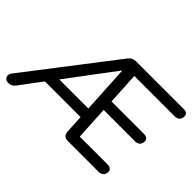

<svg xmlns="http://www.w3.org/2000/svg" viewBox="-157 -996 1294 1294"><g transform="rotate(45 490.0 -349.0)"><path d="M-29 -26Q-29 -41 -19 -54L462 -679Q473 -693 485.5 -699Q498 -705 516 -705H968Q988 -705 998.5 -697Q1009 -689 1009 -674Q1009 -651 996.5 -639Q984 -627 962 -627H577L590 -397H897Q917 -397 928 -389Q939 -381 939 -366Q939 -343 926.5 -331Q914 -319 893 -319H593L606 -78H869Q889 -78 900 -70Q911 -62 911 -47Q911 -25 898 -12.5Q885 0 863 0H569Q549 0 537.5 -11Q526 -22 524 -42L517 -175H177L61 -20Q50 -6 38.5 0.5Q27 7 11 7Q-8 7 -18.5 -2.5Q-29 -12 -29 -26ZM236 -253H513L494 -594H492Z"/></g></svg>

Font: SN Pro
Style: Italic
Weight: 400
Italic angle: -9°
Designer: Tobias Whetton
Foundry: Supernotes
Version: Version 1.003